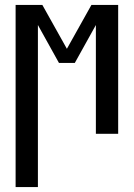

<svg xmlns="http://www.w3.org/2000/svg" viewBox="-20 -540 540 775"><path d="M43 215V-520H151L250 -343L349 -520H457V0H367V-439L282 -286H218L133 -439V215Z"/></svg>

Font: Iosevka SS18 Medium
Style: Regular
Weight: 500
Monospace: yes
Designer: Belleve Invis
Foundry: Belleve Invis
Version: Version 25.1.1; ttfautohint (v1.8.4)